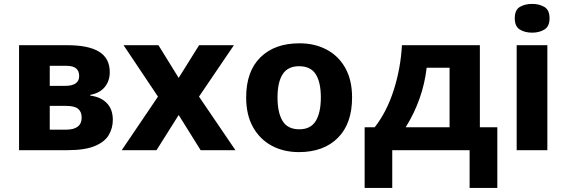

<svg xmlns="http://www.w3.org/2000/svg" viewBox="-20 -765 2892 978"><path d="M539.1 -397.5Q539.1 -353 513.9 -322Q488.8 -291 439.9 -281.7V-277.8Q493.2 -271.5 523.9 -240Q554.7 -208.5 554.7 -154.3Q554.7 -112.3 533.9 -77.1Q513.2 -42 462.6 -21Q412.1 0 322.3 0H77.1V-534.7H323.2Q431.6 -534.7 485.4 -501.2Q539.1 -467.8 539.1 -397.5ZM383.3 -377.9Q383.3 -429.7 319.3 -429.7H233.4V-327.6H311Q383.3 -327.6 383.3 -377.9ZM396 -166.5Q396 -195.3 378.2 -210.4Q360.4 -225.6 316.9 -225.6H233.4V-104.5H315.9Q396 -104.5 396 -166.5Z M600.1 0 784.7 -272.9 609.4 -534.7H787.1L890.1 -368.2L994.1 -534.7H1171.4L993.7 -272.9L1179.2 0H1002L890.1 -179.2L777.3 0Z M1773.4 -268.6Q1773.4 -134.8 1700.7 -62.5Q1627.9 9.8 1502.4 9.8Q1424.8 9.8 1364.3 -22.7Q1303.7 -55.2 1268.8 -117.4Q1233.9 -179.7 1233.9 -268.6Q1233.9 -401.4 1306.4 -472.9Q1378.9 -544.4 1505.4 -544.4Q1583.5 -544.4 1644 -512.2Q1704.6 -480 1739 -418.5Q1773.4 -356.9 1773.4 -268.6ZM1393.6 -268.6Q1393.6 -191.4 1419.4 -148.9Q1445.3 -106.4 1504.4 -106.4Q1562.5 -106.4 1588.4 -148.9Q1614.3 -191.4 1614.3 -268.6Q1614.3 -345.7 1588.4 -386.7Q1562.5 -427.7 1503.4 -427.7Q1445.8 -427.7 1419.7 -386.7Q1393.6 -345.7 1393.6 -268.6Z M2027.3 -534.7H2424.3V-116.7H2513.2V192.4H2372.1V0H1978V192.4H1837.4V-116.7H1888.7Q1950.2 -195.3 1985.6 -306.2Q2021 -417 2027.3 -534.7ZM2270 -419.9H2153.3Q2134.8 -258.8 2046.4 -116.7H2270Z M2690.9 -745.1Q2726.6 -745.1 2752.9 -729.7Q2779.3 -714.4 2779.3 -671.9Q2779.3 -630.4 2752.9 -614.5Q2726.6 -598.6 2690.9 -598.6Q2653.8 -598.6 2627.9 -614.5Q2602.1 -630.4 2602.1 -671.9Q2602.1 -714.4 2627.9 -729.7Q2653.8 -745.1 2690.9 -745.1ZM2611.8 -534.7H2768.1V0H2611.8Z"/></svg>

Font: Lunasima
Style: Bold
Weight: 700
Designer: The DocRepair Project, Monotype Design Team
Foundry: Google
Version: Version 2.009